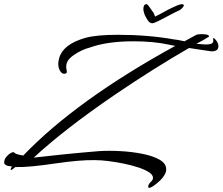

<svg xmlns="http://www.w3.org/2000/svg" viewBox="-101 -778 1062 916"><path d="M611 118Q606 118 606 113Q606 101 619 89Q629 80 629 71Q629 56 609.5 43.5Q590 31 558 20.5Q526 10 489 2.5Q452 -5 416.5 -9.5Q381 -14 354 -14Q319 -15 271 -11Q223 -7 162 2Q101 11 53.5 15.5Q6 20 -28 19Q-44 33 -48 33Q-50 33 -50 30Q-50 26 -44 16Q-80 14 -81 -2Q-82 -19 -66 -35Q-49 -52 -37 -52Q-35 -52 -33 -50Q-28 -42 10 -36Q263 -300 735 -559L705 -565Q668 -573 626 -577Q584 -581 536 -581Q410 -581 327 -551Q310 -547 288.5 -537Q267 -527 249 -514Q231 -501 222 -487Q212 -469 216 -448Q220 -431 215 -428.5Q210 -426 205 -426Q194 -426 185.5 -440Q177 -454 177 -474Q177 -486 182 -503Q201 -567 305 -597Q358 -612 461 -612Q533 -612 600 -606.5Q667 -601 729 -590Q744 -589 779 -581L834 -611Q842 -615 859 -615Q896 -615 896 -605Q896 -601 887 -598Q882 -594 869 -587Q856 -580 836 -569L875 -566Q898 -565 908.5 -570Q919 -575 916 -591Q914 -596 918 -596Q923 -596 932 -583Q941 -570 941 -558Q941 -533 908 -533Q907 -533 880.5 -537Q854 -541 801 -549Q721 -503 631 -446.5Q541 -390 441 -322Q320 -239 225 -165Q130 -91 60 -26Q119 -33 197 -41Q275 -49 371 -57Q418 -60 473.5 -57Q529 -54 579 -44Q629 -34 660.5 -16Q692 2 692 30Q692 54 663 83Q625 118 611 118ZM598 -758Q603 -758 609.5 -748Q616 -738 627 -723Q632 -718 634 -711.5Q636 -705 639 -699Q656 -707 682 -721.5Q708 -736 724 -743Q732 -747 745.5 -752.5Q759 -758 766 -758Q776 -758 776 -752Q776 -748 769.5 -741Q763 -734 757 -730Q735 -720 707 -705Q679 -690 656 -678.5Q633 -667 626 -667Q614 -667 605.5 -679Q597 -691 589 -708Q587 -715 585 -721.5Q583 -728 583 -735Q583 -758 598 -758Z"/></svg>

Font: Alex Brush
Style: Regular
Weight: 400
Designer: Robert E. Leuschke
Foundry: Robert E. Leuschke
Version: Version 1.111; ttfautohint (v1.8.4.7-5d5b)